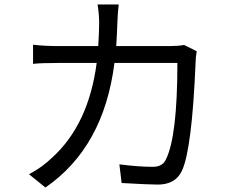

<svg xmlns="http://www.w3.org/2000/svg" viewBox="-20 -807 1040 854"><path d="M855 -579Q850 -551 850 -530Q834 -143 789 -47Q760 14 682 14Q642 14 521 7L511 -76Q596 -65 660 -65Q703 -65 718 -98Q769 -200 769 -527H489Q442 -152 182 27L109 -32Q168 -63 212 -106Q374 -253 410 -527H242Q162 -527 127 -523V-608Q180 -602 241 -602H417Q421 -666 421 -704Q421 -745 414 -787H508Q504 -758 502 -705Q501 -667 497 -602H735Q771 -602 799 -607Z"/></svg>

Font: Source Han Sans K Regular
Style: Regular
Weight: 400
Designer: Ryoko NISHIZUKA  (kana & ideographs); Paul D. Hunt (Latin, Greek & Cyrillic); Wenlong ZHANG  (bopomofo); Sandoll Communi
Foundry: Adobe Systems Incorporated
Version: Version 1.00 July 18, 2014, initial release